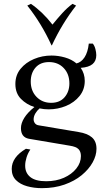

<svg xmlns="http://www.w3.org/2000/svg" viewBox="-20 -744 536 999"><path d="M198 235Q157 235 121 225Q85 215 63 193Q41 171 41 135Q41 74 115 30L138 34Q125 53 118 75.5Q111 98 111 118Q111 156 138 177.5Q165 199 220 199Q272 199 312.5 181Q353 163 377 133Q401 103 401 68Q401 45 388.5 32Q376 19 343 14L130 -22Q89 -30 89 -77Q89 -103 106.5 -131Q124 -159 159 -187Q118 -200 89 -229.5Q60 -259 60 -307Q60 -353 87 -386Q114 -419 157 -437Q200 -455 248 -455Q283 -455 318 -445Q353 -435 378 -414Q403 -420 420 -446Q437 -472 442 -517H463Q472 -506 476.5 -488.5Q481 -471 481 -457Q481 -427 461.5 -410.5Q442 -394 400 -391Q421 -361 421 -323Q421 -278 394 -244.5Q367 -211 324 -193Q281 -175 233 -175Q209 -175 186 -180Q172 -168 163.5 -153Q155 -138 155 -123Q155 -112 161.5 -103Q168 -94 181 -92L389 -57Q434 -50 458 -29.5Q482 -9 482 30Q482 65 462 101Q442 137 405 167.5Q368 198 315.5 216.5Q263 235 198 235ZM246 -209Q291 -209 316 -238Q341 -267 341 -310Q341 -359 311.5 -390Q282 -421 235 -421Q190 -421 165 -392.5Q140 -364 140 -320Q140 -271 170 -240Q200 -209 246 -209ZM357 -724 376 -715Q303 -622 250 -508H248Q196 -622 122 -715L141 -724Q202 -682 253 -616Q279 -648 304 -675.5Q329 -703 357 -724Z"/></svg>

Font: Bona Nova
Style: Regular
Weight: 400
Designer: Mateusz Machalski
Foundry: Capitalics
Version: Version 4.001; ttfautohint (v1.8.3)